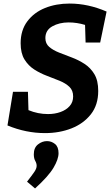

<svg xmlns="http://www.w3.org/2000/svg" viewBox="-20 -736 627 1079"><path d="M233 12Q126 12 22 -31L53 -220H137L140 -117Q193 -95 250 -95Q288 -95 320 -106.5Q352 -118 371.5 -140Q391 -162 391 -194Q391 -228 370 -248Q349 -268 315 -282Q281 -296 243.5 -310Q206 -324 172.5 -345.5Q139 -367 117.5 -402Q96 -437 96 -493Q96 -566 133.5 -616Q171 -666 233 -691Q295 -716 371 -716Q475 -716 579 -671L543 -497H461L458 -596Q412 -610 366 -610Q313 -610 274 -588Q235 -566 235 -522Q235 -491 256.5 -472.5Q278 -454 312 -440.5Q346 -427 383.5 -413Q421 -399 455 -377Q489 -355 510.5 -319Q532 -283 532 -225Q532 -146 490.5 -93.5Q449 -41 381.5 -14.5Q314 12 233 12ZM177 323 132 285Q160 249 173 230Q186 211 186 196Q186 182 178 168Q170 154 170 131Q170 94 193.5 75.5Q217 57 244 57Q269 57 289 73Q309 89 309 125Q309 159 280.5 207Q252 255 177 323Z"/></svg>

Font: Bitter
Style: Bold Italic
Weight: 700
Italic angle: -9°
Designer: Sol Matas, and Bitter project Authors
Foundry: Sol Matas
Version: Version 2.001